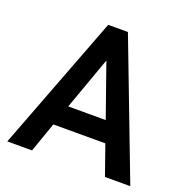

<svg xmlns="http://www.w3.org/2000/svg" viewBox="-126 -817 907 933"><g transform="rotate(20 328.0 -350.0)"><path d="M10 0 277 -700H379L646 0H515L461 -154H192L138 0ZM230 -261H424L328 -534Z"/></g></svg>

Font: Zen Kaku Gothic New
Style: Bold
Weight: 700
Designer: Yoshimichi Ohira
Foundry: Positype
Version: Version 1.002